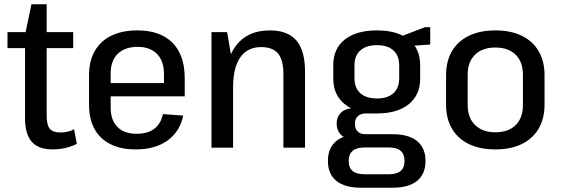

<svg xmlns="http://www.w3.org/2000/svg" viewBox="-20 -690 2621 897"><path d="M226 8Q160 8 128.5 -27.5Q97 -63 97 -138V-527L127 -670H198V-150Q198 -106 212.5 -88.5Q227 -71 263 -71Q279 -71 295 -74.5Q311 -78 326 -86L339 -18Q324 -10 305 -4Q286 2 266 5Q246 8 226 8ZM15 -540H322V-465H15Z M614 8Q545 8 496 -16.5Q447 -41 421.5 -87.5Q396 -134 396 -201V-339Q396 -405 423 -452Q450 -499 500.5 -523.5Q551 -548 622 -548Q728 -548 785.5 -490.5Q843 -433 843 -324V-240H478V-302H762L746 -273V-345Q746 -405 713.5 -438Q681 -471 623 -471Q563 -471 530 -438.5Q497 -406 497 -346V-188Q497 -129 528.5 -97Q560 -65 618 -65Q670 -65 701 -88.5Q732 -112 741 -157L836 -150Q820 -74 762 -33Q704 8 614 8Z M1304 -345Q1304 -410 1279 -440Q1254 -470 1200 -470Q1136 -470 1102.5 -422Q1069 -374 1069 -282L1029 -211V-272Q1029 -407 1083 -477.5Q1137 -548 1241 -548Q1324 -548 1364.5 -501Q1405 -454 1405 -356V0H1304ZM968 -540H1041L1069 -378V0H968Z M1741 -160Q1645 -160 1591 -203Q1537 -246 1537 -323V-385Q1537 -463 1591 -505.5Q1645 -548 1741 -548Q1836 -548 1889.5 -505.5Q1943 -463 1943 -385V-323Q1943 -246 1889.5 -203Q1836 -160 1741 -160ZM1666 187Q1591 187 1551.5 155Q1512 123 1512 62Q1512 1 1551 -31Q1590 -63 1666 -63H1814Q1889 -63 1928.5 -31Q1968 1 1968 62Q1968 123 1928.5 155Q1889 187 1814 187ZM1798 124Q1870 124 1870 62Q1870 -1 1798 -1H1683Q1609 -1 1609 62Q1609 125 1683 124ZM1638 -38Q1598 -38 1575.5 -58Q1553 -78 1553 -112Q1553 -146 1575 -165.5Q1597 -185 1639 -185H1741V-160H1690Q1665 -160 1651.5 -147Q1638 -134 1638 -112Q1638 -89 1650.5 -76Q1663 -63 1689 -63H1741V-38ZM1741 -230Q1791 -230 1818 -254.5Q1845 -279 1845 -325V-384Q1845 -430 1818 -454.5Q1791 -479 1741 -479Q1691 -479 1663.5 -454.5Q1636 -430 1636 -384V-325Q1636 -279 1663.5 -254.5Q1691 -230 1741 -230ZM1836 -513 1965 -563H1990V-482L1836 -471Z M2294 8Q2222 8 2170.5 -17Q2119 -42 2091.5 -89Q2064 -136 2064 -201V-339Q2064 -404 2091.5 -451Q2119 -498 2171 -523Q2223 -548 2294 -548Q2366 -548 2417.5 -523Q2469 -498 2496.5 -451Q2524 -404 2524 -339V-201Q2524 -136 2496.5 -89Q2469 -42 2417.5 -17Q2366 8 2294 8ZM2294 -72Q2355 -72 2389 -105.5Q2423 -139 2423 -199V-341Q2423 -401 2389 -434.5Q2355 -468 2294 -468Q2234 -468 2199.5 -434.5Q2165 -401 2165 -341V-199Q2165 -140 2199.5 -106Q2234 -72 2294 -72Z"/></svg>

Font: Pathway Extreme SemiCondensed Medium
Style: Regular
Weight: 500
Width: 4
Version: Version 1.001;gftools[0.9.26]